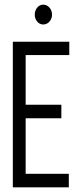

<svg xmlns="http://www.w3.org/2000/svg" viewBox="-20 -803 353 823"><path d="M35 0V-624H277V-567H90V-354H243V-296H90V-58H275V0ZM165 -698Q150 -698 139.5 -710.5Q129 -723 129 -740Q129 -758 139.5 -770.5Q150 -783 165 -783Q181 -783 192 -770.5Q203 -758 203 -740Q203 -723 192 -710.5Q181 -698 165 -698Z"/></svg>

Font: Inconsolata ExtraCondensed Thin
Style: Regular
Weight: 100
Width: 2
Monospace: yes
Designer: Raph Levien, Cyreal, Brenton Simpson
Foundry: Raph Levien, Cyreal, Google
Version: Version 3.100; ttfautohint (v1.8.4.7-5d5b)